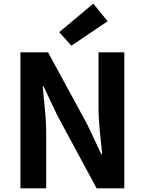

<svg xmlns="http://www.w3.org/2000/svg" viewBox="-20 -1026 789 1046"><path d="M91.3 0V-740.8H241.8L456.5 -346L531.7 -185.8H536.7Q530.6 -243.5 523.6 -312.7Q516.7 -381.9 516.7 -445.4V-740.8H657.2V0H506.4L292.7 -396.4L217.5 -555H212.8Q217.9 -495.4 224.7 -428.3Q231.6 -361.2 231.6 -296.7V0ZM368.9 -777.1 302.7 -850.7 488.3 -1006.3 566.4 -910.2Z"/></svg>

Font: Noto Sans TC Thin
Style: Regular
Weight: 100
Designer: Ryoko NISHIZUKA 西塚涼子 (kana, bopomofo & ideographs); Paul D. Hunt (Latin, Greek & Cyrillic); Sandoll Communications 산돌커뮤니
Foundry: Adobe
Version: Version 2.004-H2;hotconv 1.0.118;makeotfexe 2.5.65603